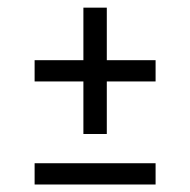

<svg xmlns="http://www.w3.org/2000/svg" viewBox="-20 -553 507 512"><path d="M72.3 -61V-117.7H394.9V-61ZM394.9 -392.5V-335.8H264.8V-195.7H202.4V-335.8H72.3V-392.5H202.4V-532.6H264.8V-392.5Z"/></svg>

Font: Raleway Thin
Style: Regular
Weight: 100
Designer: Matt McInerney, Pablo Impallari, Rodrigo Fuenzalida
Foundry: Matt McInerney, Pablo Impallari, Rodrigo Fuenzalida
Version: Version 4.026